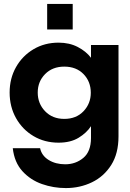

<svg xmlns="http://www.w3.org/2000/svg" viewBox="-20 -725 660 977"><path d="M315 232Q252 232 193.5 211.5Q135 191 94 146Q53 101 45 29H184Q192 67 227.5 89Q263 111 312 111Q365 111 404 78.5Q443 46 443 -23V-83Q421 -49 380 -24Q339 1 278 1Q207 1 150.5 -32.5Q94 -66 61.5 -124Q29 -182 29 -254Q29 -326 61.5 -383.5Q94 -441 150.5 -474.5Q207 -508 278 -508Q333 -508 375.5 -486Q418 -464 443 -431V-496H583V-31Q583 56 546 114.5Q509 173 448 202.5Q387 232 315 232ZM307 -120Q368 -120 405 -159Q442 -198 442 -253Q442 -310 405 -348Q368 -386 307 -386Q247 -386 209.5 -348Q172 -310 172 -254Q172 -198 209.5 -159Q247 -120 307 -120ZM220 -575V-705H350V-575Z"/></svg>

Font: Host Grotesk ExtraBold
Style: Regular
Weight: 800
Designer: Doğukan Karapınar
Foundry: Element Type
Version: Version 1.003; ttfautohint (v1.8.4.7-5d5b)